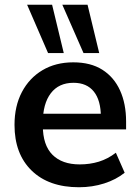

<svg xmlns="http://www.w3.org/2000/svg" viewBox="-20 -777 588 807"><path d="M312 10Q185 10 113 -60Q41 -130 41 -252Q41 -331 72 -390Q103 -449 158.5 -482Q214 -515 288 -515Q361 -515 410 -484Q459 -453 484.5 -397Q510 -341 510 -266V-233H142V-299H421L404 -285Q404 -355 374.5 -392Q345 -429 289 -429Q227 -429 193.5 -385Q160 -341 160 -262V-249Q160 -167 200.5 -126.5Q241 -86 315 -86Q358 -86 395.5 -97.5Q433 -109 467 -135L504 -51Q468 -22 418 -6Q368 10 312 10ZM331 -554 242 -757H348L397 -554ZM182 -554 94 -757H199L248 -554Z"/></svg>

Font: Mulish ExtraLight
Style: Bold
Weight: 700
Version: Version 3.603